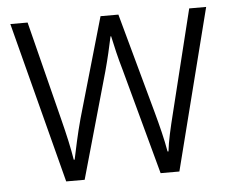

<svg xmlns="http://www.w3.org/2000/svg" viewBox="-44 -582 758 632"><g transform="rotate(-5 335.5 -266.0)"><path d="M367 -350 462 0H524L659 -532H603L520 -195C507 -143 498 -104 494 -69H491C484 -110 472 -157 460 -201L369 -532H310L215 -202C201 -151 191 -102 184 -69H181C175 -107 165 -152 151 -207L69 -532H12L150 0H211L310 -350C321 -390 330 -430 337 -463H339C346 -430 355 -391 367 -350Z"/></g></svg>

Font: Noto Sans Devanagari SemiCondensed Light
Style: Regular
Weight: 300
Width: 4
Designer: Jelle Bosma - Monotype Design Team
Foundry: Monotype Imaging Inc.
Version: Version 2.004